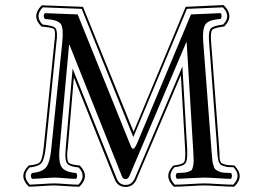

<svg xmlns="http://www.w3.org/2000/svg" viewBox="-20 -702 1040 759"><path d="M744 -103 718 -534H716L491 -5Q485 6 477 6Q466 6 462 -5L255 -524H253L215 -110Q211 -63 223 -42.5Q235 -22 281 -18Q285 -14 285 -7Q285 0 281 5Q267 5 237.5 2.5Q208 0 195 0Q182 0 151 2.5Q120 5 107 5Q102 0 102 -7Q102 -14 107 -18Q148 -22 162.5 -41Q177 -60 182 -108L226 -533Q232 -590 220.5 -607Q209 -624 158 -627Q153 -632 153 -639Q153 -646 158 -650L287 -645L492 -137Q493 -135 494.5 -131Q496 -127 497 -124.5Q498 -122 499.5 -119.5Q501 -117 502.5 -115.5Q504 -114 506 -114Q513 -114 523 -138L735 -645L852 -650Q856 -646 856 -639Q856 -632 852 -627Q804 -624 792 -605.5Q780 -587 783 -542L816 -108Q818 -84 819 -72.5Q820 -61 823.5 -49Q827 -37 831 -33Q835 -29 844.5 -24.5Q854 -20 864 -19.5Q874 -19 893 -18Q897 -14 897 -7Q897 0 893 5Q879 5 841 2.5Q803 0 787 0Q775 0 739.5 2Q704 4 680 5Q675 0 675 -7Q675 -14 680 -18Q699 -19 707.5 -19.5Q716 -20 726 -23.5Q736 -27 738.5 -31Q741 -35 743.5 -46Q746 -57 745.5 -68.5Q745 -80 744 -103ZM712 -111 695 -405 519 8V9Q505 37 477 37Q445 37 433 6L272 -396L248 -117Q248 -116 246 -101Q244 -67 251.5 -59Q259 -51 293 -48H295L296 -47Q336 -6 295 35L293 36H292Q273 36 239 33.5Q205 31 195 31Q180 31 144.5 33.5Q109 36 96 36H95L93 35Q52 -6 92 -46L93 -48H94Q131 -51 139.5 -63Q148 -75 153 -121L195 -536Q196 -541 197 -552Q199 -583 192.5 -588Q186 -593 146 -597H144L143 -598Q103 -638 144 -680L146 -681L308 -675L508 -181L714 -675L864 -682L866 -680Q907 -638 867 -598L866 -597H864Q827 -592 819.5 -584.5Q812 -577 814 -544L846 -120Q847 -111 847.5 -96.5Q848 -82 848 -78Q848 -74 850.5 -66Q853 -58 855.5 -57Q858 -56 865.5 -53Q873 -50 881 -49.5Q889 -49 905 -48H906L907 -47Q948 -6 907 35L905 36H904Q885 36 843 33.5Q801 31 787 31Q774 31 732.5 33.5Q691 36 669 36H667L666 35Q625 -6 665 -47L666 -48H668Q702 -52 708 -61.5Q714 -71 712 -111ZM720 -112Q722 -71 714 -58Q706 -45 670 -41Q637 -7 671 28Q691 28 732.5 25.5Q774 23 787 23Q801 23 842.5 25.5Q884 28 902 28Q936 -6 903 -41Q891 -41 883 -41.5Q875 -42 868.5 -44.5Q862 -47 857.5 -48Q853 -49 850 -54Q847 -59 845.5 -60.5Q844 -62 842.5 -71.5Q841 -81 840.5 -84Q840 -87 839 -100.5Q838 -114 838 -120L806 -544Q804 -579 813.5 -589.5Q823 -600 862 -605Q895 -638 861 -673L719 -667L507 -160L303 -667L149 -673Q116 -638 148 -605Q187 -601 197 -593Q207 -585 205 -552Q204 -545 203 -535L161 -120Q156 -74 145 -59Q134 -44 97 -40Q64 -7 98 28Q108 28 144 25.5Q180 23 195 23Q206 23 239.5 25.5Q273 28 290 28Q323 -6 291 -40Q256 -43 246 -55Q236 -67 239 -104Q239 -105 240 -118L267 -431L441 3Q451 29 477 29Q500 29 512 5L701 -439Z"/></svg>

Font: Linux Libertine Initials O
Style: Initials
Weight: 400
Designer: Philipp H. Poll
Foundry: Philipp H. Poll
Version: Version 5.0.6